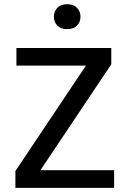

<svg xmlns="http://www.w3.org/2000/svg" viewBox="-20 -905 624 925"><path d="M516.1 -673.8H59.1V-588.9H394L54.2 -81.1V0H529.8V-85H174.8L516.1 -595.2ZM239.7 -824.2Q239.7 -798.8 256.3 -781.7Q272.9 -764.6 303.7 -764.6Q334.5 -764.6 351.1 -781.7Q367.7 -798.8 367.7 -824.2Q367.7 -850.1 351.1 -867.4Q334.5 -884.8 303.7 -884.8Q272.9 -884.8 256.3 -867.4Q239.7 -850.1 239.7 -824.2Z"/></svg>

Font: FAU Chimera Medium
Style: Regular
Weight: 500
Version: Version 1.002;hotconv 1.0.117;makeotfexe 2.5.65602